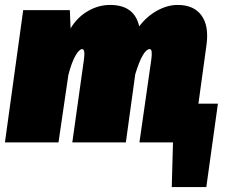

<svg xmlns="http://www.w3.org/2000/svg" viewBox="-28 -577 913 778"><path d="M776 -157H855L808 181H668L673 0H537L585 -335Q591 -378 579 -378Q551 -378 520 -276L482 0H265L312 -335Q318 -378 305 -378Q293 -378 277.5 -351Q262 -324 249 -273L209 0H-8L66 -536H255L258 -462Q285 -507 328 -532Q371 -557 418 -557Q517 -557 536 -470Q566 -510 608 -533.5Q650 -557 692 -557Q757 -557 788 -515Q819 -473 809 -397Z"/></svg>

Font: Fira Sans Ultra
Style: Italic
Weight: 950
Italic angle: -8°
Designer: Carrois Corporate & Edenspiekermann AG
Foundry: Carrois Corporate GbR & Edenspiekermann AG
Version: Version 4.203;PS 004.203;hotconv 1.0.88;makeotf.lib2.5.64775